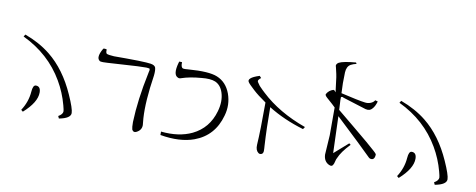

<svg xmlns="http://www.w3.org/2000/svg" viewBox="-60 -1192 3024 1219"><g transform="rotate(10 1452.0 -582.5)"><path d="M54 -732Q149 -697 219 -641Q325 -556 392 -405Q430 -320 430 -292Q430 -258 356 -244L349 -259Q377 -275 377 -294Q377 -302 369 -332Q348 -411 307 -481Q217 -636 45 -718ZM176 -425Q207 -425 207 -385Q207 -322 123 -247L111 -257Q149 -315 154 -381Q157 -425 176 -425Z M557 -730Q558 -731 562 -731Q566 -731 568 -731Q579 -730 579 -727Q577 -707 585 -701Q597 -696 632 -694Q658 -694 710.5 -694Q763 -694 789 -693Q852 -691 869 -688Q895 -684 901 -670Q907 -653 903 -617Q877 -447 884 -339Q884 -332 886 -317Q888 -302 888 -295Q888 -262 855 -246Q837 -237 827 -256Q823 -269 823 -304Q828 -449 865 -624Q865 -627 867 -634.5Q869 -642 869.5 -645.5Q870 -649 868 -656Q865 -657 861.5 -657.5Q858 -658 853 -658.5Q848 -659 846 -659Q799 -659 714 -653Q629 -647 599 -646Q594 -646 585.5 -645.5Q577 -645 569.5 -645Q562 -645 556 -646Q547 -647 541.5 -655Q536 -663 536 -672Q536 -696 557 -730Z M1064 -732Q1062 -700 1076 -694Q1086 -691 1113 -694Q1243 -704 1297 -682Q1359 -657 1385 -587Q1410 -517 1389 -445Q1352 -310 1227 -264Q1136 -231 1009 -253V-275Q1125 -263 1209 -303Q1310 -352 1342 -465Q1361 -531 1344 -585Q1329 -632 1292 -648Q1260 -661 1204 -655Q1128 -649 1076 -631Q1064 -626 1055 -631Q1021 -645 1043 -724L1046 -733Z M1564 -732H1565Q1567 -730 1570.5 -726Q1574 -722 1576 -720Q1567 -714 1564 -709Q1554 -699 1563 -688Q1569 -678 1576 -669.5Q1583 -661 1597.5 -647.5Q1612 -634 1614 -632Q1728 -525 1904 -462Q1902 -460 1899 -455Q1896 -450 1894 -447Q1766 -485 1665 -548Q1665 -415 1672 -299Q1672 -295 1673 -284.5Q1674 -274 1673.5 -266.5Q1673 -259 1670 -253Q1666 -246 1657 -244.5Q1648 -243 1642 -248Q1622 -263 1624 -298Q1630 -389 1630 -572Q1576 -609 1546 -637Q1510 -670 1504 -680Q1494 -693 1509 -706Q1523 -719 1564 -732Z M2152 -922Q2153 -922 2157 -914Q2136 -909 2121 -901Q2096 -887 2094 -848Q2091 -776 2095 -714Q2210 -687 2251 -682Q2270 -679 2288 -686Q2306 -693 2314 -707Q2322 -704 2331 -702Q2321 -668 2306 -653Q2291 -634 2263 -641Q2135 -682 2113 -688Q2102 -695 2096 -688Q2095 -673 2097 -646Q2099 -619 2099 -607Q2117 -592 2153 -562.5Q2189 -533 2207 -518Q2326 -420 2358 -390Q2359 -389 2367 -381.5Q2375 -374 2377 -369Q2377 -348 2367 -339Q2361 -334 2352 -335Q2343 -336 2338 -341Q2277 -402 2101 -567Q2102 -527 2105 -448Q2108 -369 2109 -330Q2124 -343 2154 -369.5Q2184 -396 2199 -409Q2201 -408 2204.5 -405Q2208 -402 2209 -401Q2156 -346 2138 -302Q2134 -296 2130.5 -280Q2127 -264 2122 -257Q2115 -243 2096 -252Q2062 -268 2060 -312Q2061 -333 2064 -375Q2067 -417 2068 -438V-617Q2059 -627 2011 -669Q1995 -683 1998 -691Q2012 -717 2041 -726Q2044 -726 2046.5 -724.5Q2049 -723 2050.5 -721Q2052 -719 2054 -716.5Q2056 -714 2057 -713Q2055 -729 2051 -760.5Q2047 -792 2045 -808Q2044 -819 2032 -869Q2023 -889 2044 -901Q2071 -915 2152 -922Z M2477 -732Q2572 -697 2642 -641Q2748 -556 2815 -405Q2853 -320 2853 -292Q2853 -258 2779 -244L2772 -259Q2800 -275 2800 -294Q2800 -302 2792 -332Q2771 -411 2730 -481Q2640 -636 2468 -718ZM2599 -425Q2630 -425 2630 -385Q2630 -322 2546 -247L2534 -257Q2572 -315 2577 -381Q2580 -425 2599 -425Z"/></g></svg>

Font: Miso
Style: Regular
Weight: 400
Version: Version 1.1